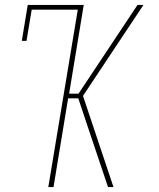

<svg xmlns="http://www.w3.org/2000/svg" viewBox="-20 -755 640 775"><path d="M175 0 294 -716H108L87 -590H68L92 -735H318L259 -377H297L535 -735H559L315 -368L438 0H416L340 -226L296 -358H255L196 0Z"/></svg>

Font: Iosevka Curly Slab ThEx
Style: Italic
Weight: 100
Width: 7
Italic angle: -9°
Monospace: yes
Designer: Belleve Invis
Foundry: Belleve Invis
Version: Version 11.1.0; ttfautohint (v1.8.3)